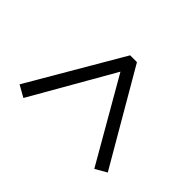

<svg xmlns="http://www.w3.org/2000/svg" viewBox="-141 -787 856 856"><g transform="rotate(-45 287.5 -359.0)"><path d="M523 -380V-343V-337L83 -81L52 -135L441 -359L52 -582L83 -637Z"/></g></svg>

Font: Early Summer Mincho Screen
Style: Regular
Weight: 400
Designer: GuiWonder
Version: Version 1.002